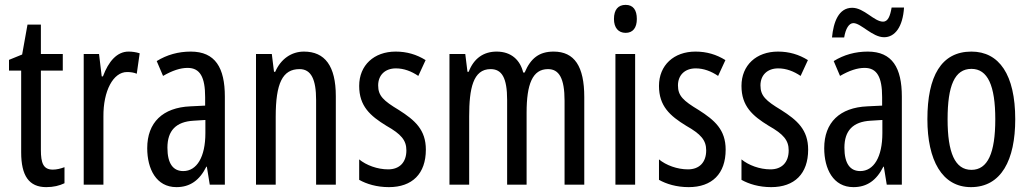

<svg xmlns="http://www.w3.org/2000/svg" viewBox="-20 -759 4234 789"><path d="M197 -62C158 -62 148 -89 148 -143V-469H238V-537H148V-658H93L71 -535L17 -513V-469H67V-133C67 -37 99 10 170 10C200 10 224 4 245 -6V-72C229 -66 213 -62 197 -62Z M508 -547C461 -547 426 -507 403 -445H398L387 -537H324V0H405V-280C404 -385 445 -463 502 -463C517 -463 530 -461 542 -456L554 -540C538 -545 523 -547 508 -547Z M764 -547C713 -547 666 -534 624 -508L650 -447C688 -469 721 -480 751 -480C802 -480 823 -442 823 -360V-325L762 -322C649 -317 585 -256 585 -150C585 -65 622 10 705 10C761 10 800 -18 828 -74H830L842 0H904V-362C904 -480 865 -547 764 -547ZM824 -266V-212C824 -114 789 -56 733 -56C692 -56 668 -86 668 -152C668 -222 703 -259 776 -263Z M1229 -547C1178 -547 1134 -517 1111 -464H1106L1097 -537H1032V0H1113V-279C1113 -417 1141 -475 1211 -475C1259 -475 1279 -432 1279 -348V0H1360V-364C1360 -488 1315 -547 1229 -547Z M1730 -144C1730 -226 1685 -265 1619 -307C1556 -345 1534 -365 1534 -408C1534 -450 1562 -478 1607 -478C1640 -478 1671 -466 1699 -447L1729 -512C1692 -535 1652 -547 1606 -547C1517 -547 1456 -491 1456 -406C1456 -323 1501 -283 1568 -242C1628 -208 1650 -183 1650 -141C1650 -92 1622 -63 1575 -63C1531 -63 1485 -80 1456 -104V-20C1486 -3 1528 10 1578 10C1674 10 1730 -45 1730 -144Z M2255 -547C2196 -547 2161 -520 2136 -461H2130C2118 -511 2082 -547 2021 -547C1967 -547 1927 -519 1906 -464H1901L1892 -537H1827V0H1908V-281C1908 -395 1924 -475 1996 -475C2042 -475 2064 -440 2064 -348V0H2144V-296C2144 -413 2168 -475 2232 -475C2277 -475 2300 -438 2300 -345V0H2381V-360C2381 -486 2341 -547 2255 -547Z M2551 -739C2520 -739 2503 -719 2503 -681C2503 -645 2521 -624 2551 -624C2581 -624 2597 -645 2597 -681C2597 -718 2582 -739 2551 -739ZM2590 -537H2509V0H2590Z M2962 -144C2962 -226 2917 -265 2851 -307C2788 -345 2766 -365 2766 -408C2766 -450 2794 -478 2839 -478C2872 -478 2903 -466 2931 -447L2961 -512C2924 -535 2884 -547 2838 -547C2749 -547 2688 -491 2688 -406C2688 -323 2733 -283 2800 -242C2860 -208 2882 -183 2882 -141C2882 -92 2854 -63 2807 -63C2763 -63 2717 -80 2688 -104V-20C2718 -3 2760 10 2810 10C2906 10 2962 -45 2962 -144Z M3301 -144C3301 -226 3256 -265 3190 -307C3127 -345 3105 -365 3105 -408C3105 -450 3133 -478 3178 -478C3211 -478 3242 -466 3270 -447L3300 -512C3263 -535 3223 -547 3177 -547C3088 -547 3027 -491 3027 -406C3027 -323 3072 -283 3139 -242C3199 -208 3221 -183 3221 -141C3221 -92 3193 -63 3146 -63C3102 -63 3056 -80 3027 -104V-20C3057 -3 3099 10 3149 10C3245 10 3301 -45 3301 -144Z M3695 -728H3644C3638 -693 3629 -670 3609 -670C3572 -670 3531 -727 3482 -727C3426 -727 3405 -668 3399 -605H3449C3455 -642 3469 -664 3487 -664C3518 -664 3565 -606 3613 -606C3658 -606 3690 -649 3695 -728ZM3546 -547C3495 -547 3448 -534 3406 -508L3432 -447C3470 -469 3503 -480 3533 -480C3584 -480 3605 -442 3605 -360V-325L3544 -322C3431 -317 3367 -256 3367 -150C3367 -65 3404 10 3487 10C3543 10 3582 -18 3610 -74H3612L3624 0H3686V-362C3686 -480 3647 -547 3546 -547ZM3606 -266V-212C3606 -114 3571 -56 3515 -56C3474 -56 3450 -86 3450 -152C3450 -222 3485 -259 3558 -263Z M4152 -269C4152 -452 4086 -547 3972 -547C3848 -547 3791 -446 3791 -269C3791 -101 3851 10 3970 10C4095 10 4152 -102 4152 -269ZM3874 -269C3874 -407 3903 -476 3972 -476C4039 -476 4070 -407 4070 -269C4070 -130 4039 -61 3972 -61C3904 -61 3874 -132 3874 -269Z"/></svg>

Font: Noto Sans UI Condensed
Style: Regular
Weight: 400
Width: 3
Designer: Monotype Design Team
Foundry: Monotype Imaging Inc.
Version: Version 1.901